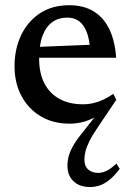

<svg xmlns="http://www.w3.org/2000/svg" viewBox="-20 -474 512 753"><path d="M436 -82.5 362 27.5Q341 58.5 330 81Q319 103.5 315 120.5Q311 137.5 311 151.5Q311 177.5 326 190.8Q341 204 364.5 204Q380.5 204 397 196.5Q413.5 189 436.5 167.5L449.5 188Q430 214 411.5 229.5Q393 245 374 252.2Q355 259.5 333 259.5Q292 259.5 268.2 236.8Q244.5 214 244.5 175.5Q244.5 155.5 250.2 135.8Q256 116 270 92.5Q284 69 308.5 39.5L365.5 -32.5L372 -25.5Q344 -7.5 314.5 1.8Q285 11 252.5 11Q188.5 11 140 -17.8Q91.5 -46.5 64.2 -97.5Q37 -148.5 37 -214.5Q37 -281.5 62.8 -335.8Q88.5 -390 136.5 -421.8Q184.5 -453.5 251.5 -453.5Q308 -453.5 347.2 -429.5Q386.5 -405.5 408.8 -359.5Q431 -313.5 435.5 -247.5H113V-289.5L375.5 -300L333.5 -278Q331 -319 320.5 -347.2Q310 -375.5 291 -390.2Q272 -405 243.5 -405Q210.5 -405 185.8 -387.8Q161 -370.5 147.2 -334.8Q133.5 -299 133.5 -244Q133.5 -186.5 154.2 -146.8Q175 -107 213.5 -86Q252 -65 304.5 -65Q326.5 -65 346.8 -69.8Q367 -74.5 386.5 -83.8Q406 -93 424.5 -106Z"/></svg>

Font: Newsreader 16pt Medium
Style: Regular
Weight: 500
Designer: Hugues Gentile
Foundry: Production Type
Version: Version 1.003